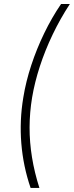

<svg xmlns="http://www.w3.org/2000/svg" viewBox="-20 -785 365 949"><path d="M95.2 -303.2Q107.9 -381.8 134.5 -462.6Q161.1 -543.5 198.5 -620.6Q235.8 -697.8 281.7 -765.1H325.2Q277.3 -691.9 240 -613.8Q202.6 -535.6 177 -457Q151.4 -378.4 138.7 -303.2Q126.5 -229.5 126.2 -155.8Q126 -82 138.2 -7.1Q150.4 67.9 174.8 144H131.3Q94.7 37.6 85.4 -76.2Q76.2 -189.9 95.2 -303.2Z"/></svg>

Font: Inter 28pt ExtraLight
Style: Italic
Weight: 250
Italic angle: -9.3988°
Designer: Rasmus Andersson
Foundry: rsms
Version: Version 4.001;git-66647c0bb